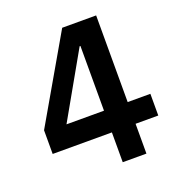

<svg xmlns="http://www.w3.org/2000/svg" viewBox="-127 -807 854 914"><g transform="rotate(-20 300.0 -350.0)"><path d="M40 -151H340V0H460V-151H575V-261H460V-700H288L40 -271ZM336 -589H340V-261H150Z"/></g></svg>

Font: CommitMono
Style: 700Regular
Weight: 700
Monospace: yes
Designer: Eigil Nikolajsen
Foundry: Eigil Nikolajsen
Version: Version 1.143